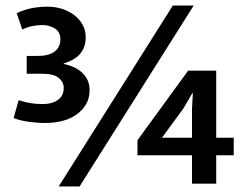

<svg xmlns="http://www.w3.org/2000/svg" viewBox="-20 -660 893 690"><path d="M191 10 601 -640H676L266 10ZM656 -406H757V-165H820V-102H757V0H670V-102H474V-156ZM639 -270 562 -165H670V-269L673 -325H671ZM40 -613Q72 -627 98.5 -631.5Q125 -636 151 -636Q179 -636 203.5 -628Q228 -620 247 -605.5Q266 -591 277 -571Q288 -551 288 -526Q288 -455 209 -432V-430Q251 -422 276.5 -397.5Q302 -373 302 -336Q302 -306 288.5 -284Q275 -262 253 -247Q231 -232 202.5 -225Q174 -218 143 -218Q114 -218 82 -222.5Q50 -227 29 -236L47 -300Q72 -292 91.5 -289Q111 -286 135 -286Q167 -286 188 -301Q209 -316 209 -344Q209 -365 191 -380Q173 -395 132 -395H76V-459H116Q156 -459 176.5 -475Q197 -491 197 -518Q197 -546 176.5 -558Q156 -570 133 -570Q116 -570 97.5 -566.5Q79 -563 60 -554Z"/></svg>

Font: Ek Mukta SemiBold
Style: Regular
Weight: 600
Designer: Girish Dalvi and Yashodeep Gholap
Foundry: Ek Type
Version: Version 2.538;PS 1.002;hotconv 16.6.51;makeotf.lib2.5.65220;